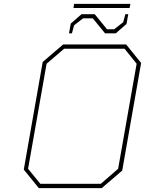

<svg xmlns="http://www.w3.org/2000/svg" viewBox="-20 -965 744 985"><path d="M357 -924 360 -945H649L645 -924ZM334 -794 343 -844 398 -892H466L529 -815H566L612 -851L623 -892H638L629 -842L574 -794H519L456 -871H406L360 -835L349 -794ZM179 0 102 -95 199 -647 304 -737H627L704 -642L607 -90L502 0ZM187 -22H497L586 -99L681 -638L619 -715H309L219 -638L124 -99Z"/></svg>

Font: Tomorrow Thin
Style: Italic
Weight: 250
Italic angle: -10°
Designer: Tony de Marco, Monica Rizzolli
Foundry: Just in Type
Version: Version 2.002